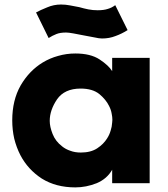

<svg xmlns="http://www.w3.org/2000/svg" viewBox="-20 -811 744 850"><path d="M642.6 -554.7Q601.6 -554.7 476.6 -554.7Q476.6 -540 476.6 -496.1Q460.9 -521.5 420.9 -547.9Q380.9 -574.2 313.5 -574.2Q274.4 -574.2 237.3 -563.5Q201.2 -553.7 168.9 -534.2Q109.4 -498 71.3 -432.6Q34.2 -367.2 34.2 -278.3Q34.2 -236.3 43 -197.3Q52.7 -158.2 70.3 -124Q103.5 -60.5 165 -20.5Q227.5 18.6 313.5 18.6Q361.3 18.6 408.2 0Q454.1 -19.5 476.6 -59.6Q476.6 -40 476.6 0Q518.6 0 642.6 0Q642.6 -138.7 642.6 -554.7ZM200.2 -276.4Q200.2 -323.2 232.4 -371.1Q265.6 -418.9 336.9 -418.9Q389.6 -418.9 419.9 -394.5Q449.2 -370.1 462.9 -341.8Q471.7 -325.2 474.6 -306.6Q477.5 -293 477.5 -280.3Q477.5 -274.4 476.6 -268.6Q475.6 -250 469.7 -232.4Q464.8 -214.8 454.1 -198.2Q438.5 -172.9 410.2 -154.3Q381.8 -135.7 337.9 -135.7Q311.5 -135.7 291 -143.6Q270.5 -150.4 254.9 -163.1Q225.6 -185.5 212.9 -217.8Q200.2 -250 200.2 -275.4Q200.2 -275.4 200.2 -276.4ZM490.2 -788.1Q474.6 -776.4 457 -771.5Q439.5 -765.6 412.1 -765.6Q390.6 -765.6 371.1 -769.5Q351.6 -773.4 331.1 -779.3Q310.5 -783.2 290 -787.1Q270.5 -791 250 -791Q217.8 -791 188.5 -778.3Q159.2 -766.6 139.6 -755.9Q158.2 -718.8 195.3 -642.6Q211.9 -653.3 229.5 -660.2Q246.1 -667 272.5 -667Q283.2 -667 304.7 -663.1Q327.1 -659.2 350.6 -654.3Q375 -649.4 397.5 -645.5Q418.9 -640.6 431.6 -640.6Q463.9 -640.6 491.2 -651.4Q518.6 -661.1 544.9 -677.7Q526.4 -714.8 490.2 -788.1Z"/></svg>

Font: Avakin
Style: Bold
Weight: 700
Designer: Herb Lubalin, Tom Carnase, Ed Benguiat, Adobe Type Staff
Version: Version 1.0